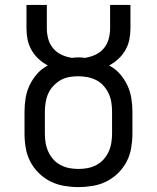

<svg xmlns="http://www.w3.org/2000/svg" viewBox="-20 -755 640 783"><path d="M300 8Q271 8 241.5 3Q212 -2 186 -15Q160 -28 138.5 -49Q117 -70 103.5 -96Q90 -122 85 -151.5Q80 -181 80 -210V-300Q80 -327 84.5 -355Q89 -383 101 -408Q113 -433 131.5 -454Q150 -475 175 -488Q154 -499 137 -515Q120 -531 108.5 -551Q97 -571 92.5 -593.5Q88 -616 88 -639V-735H171V-639Q171 -617 177 -595.5Q183 -574 197 -557.5Q211 -541 231.5 -531.5Q252 -522 274 -519Q280 -520 286.5 -520.5Q293 -521 300 -521Q307 -521 313.5 -520.5Q320 -520 326 -519Q348 -522 368.5 -531.5Q389 -541 403 -557.5Q417 -574 423 -595.5Q429 -617 429 -639V-735H512V-639Q512 -616 507.5 -593.5Q503 -571 491.5 -551Q480 -531 463 -515Q446 -499 425 -488Q450 -475 468.5 -454Q487 -433 499 -408Q511 -383 515.5 -355Q520 -327 520 -300V-210Q520 -181 515 -151.5Q510 -122 496.5 -96Q483 -70 461.5 -49Q440 -28 414 -15Q388 -2 358.5 3Q329 8 300 8ZM300 -66Q319 -66 337.5 -69.5Q356 -73 373 -82Q390 -91 402.5 -105Q415 -119 423 -136.5Q431 -154 434 -172.5Q437 -191 437 -210V-300Q437 -319 434 -338Q431 -357 423 -374Q415 -391 402 -405.5Q389 -420 372 -428.5Q355 -437 336 -440.5Q317 -444 298 -444Q279 -444 260.5 -440.5Q242 -437 226 -427.5Q210 -418 197 -404Q184 -390 176.5 -373Q169 -356 166 -337Q163 -318 163 -300V-210Q163 -191 166 -172.5Q169 -154 177 -136.5Q185 -119 197.5 -105Q210 -91 227 -82Q244 -73 262.5 -69.5Q281 -66 300 -66Z"/></svg>

Font: Iosevka Curly Extended
Style: Regular
Weight: 400
Width: 7
Monospace: yes
Designer: Belleve Invis
Foundry: Belleve Invis
Version: Version 11.1.0; ttfautohint (v1.8.3)